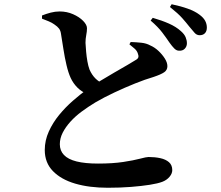

<svg xmlns="http://www.w3.org/2000/svg" viewBox="-20 -831 1040 905"><path d="M824 -592Q812 -592 801.5 -602.5Q791 -613 779 -630Q765 -651 745 -677.5Q725 -704 690 -734L700 -747Q742 -735 776 -720Q810 -705 833 -684Q849 -670 855 -655.5Q861 -641 861 -627Q861 -612 851 -601.5Q841 -591 824 -592ZM488 54Q401 54 334.5 34.5Q268 15 229.5 -24.5Q191 -64 191 -124Q191 -169 210 -211Q229 -253 259 -289.5Q289 -326 323.5 -356Q358 -386 388 -408Q415 -427 450.5 -448.5Q486 -470 520.5 -490Q555 -510 582 -525.5Q609 -541 621 -549Q630 -554 632 -561Q634 -568 630 -578Q626 -592 613.5 -602.5Q601 -613 590 -622L596 -633Q623 -632 646.5 -629.5Q670 -627 688 -617Q709 -608 727 -591Q745 -574 757 -555Q769 -536 769 -519Q769 -501 754 -490.5Q739 -480 703 -468Q665 -457 616.5 -437.5Q568 -418 519 -395Q470 -372 429 -348Q396 -328 365.5 -305.5Q335 -283 312 -257.5Q289 -232 275.5 -205.5Q262 -179 262 -151Q262 -121 281.5 -100.5Q301 -80 341 -70Q381 -60 442 -60Q511 -60 560.5 -67.5Q610 -75 640 -83Q670 -91 680 -91Q710 -91 735.5 -85.5Q761 -80 776.5 -66.5Q792 -53 792 -29Q792 -13 779 2.5Q766 18 745 26Q724 34 686 40Q648 46 597.5 50Q547 54 488 54ZM395 -386Q365 -398 345 -418Q325 -438 313 -464Q302 -488 293.5 -524Q285 -560 279 -599Q273 -638 268 -668Q266 -686 258.5 -696Q251 -706 236 -716Q225 -724 209.5 -730.5Q194 -737 178 -743V-758Q198 -766 219 -771.5Q240 -777 261 -777Q295 -777 324.5 -764Q354 -751 372 -732.5Q390 -714 390 -698Q390 -683 386.5 -665.5Q383 -648 383 -629Q384 -610 386 -587Q388 -564 392 -541.5Q396 -519 402 -503Q413 -478 429.5 -461.5Q446 -445 470 -434ZM921 -665Q907 -665 897 -676.5Q887 -688 872 -706Q858 -724 839 -745.5Q820 -767 781 -798L789 -811Q832 -802 865.5 -790Q899 -778 920 -762Q939 -748 947 -733Q955 -718 955 -701Q955 -684 946 -674.5Q937 -665 921 -665Z"/></svg>

Font: Noto Serif HK ExtraLight
Style: Bold
Weight: 700
Version: Version 2.002-H1;hotconv 1.1.0;makeotfexe 2.6.0